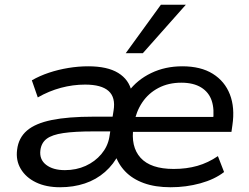

<svg xmlns="http://www.w3.org/2000/svg" viewBox="-20 -779 1047 808"><path d="M233 9Q174 9 131.5 -11.5Q89 -32 67.5 -68Q46 -104 52 -149Q58 -199 93.5 -229.5Q129 -260 198 -274Q267 -288 373 -288H470L461 -226H371Q294 -226 246.5 -219Q199 -212 176.5 -195Q154 -178 150 -147Q145 -108 174 -85.5Q203 -63 253 -63Q301 -63 340.5 -81Q380 -99 406.5 -130.5Q433 -162 440 -201L458 -314Q467 -369 437 -396Q407 -423 338 -423Q287 -423 236.5 -409.5Q186 -396 139 -369L114 -441Q147 -460 186 -473Q225 -486 267.5 -493Q310 -500 351 -500Q432 -500 477.5 -472Q523 -444 534 -393H520Q557 -443 616 -471.5Q675 -500 747 -500Q825 -500 875.5 -468.5Q926 -437 947.5 -381.5Q969 -326 958 -252L954 -224H517L526 -287H899L876 -268Q883 -319 871 -355Q859 -391 826.5 -411Q794 -431 743 -431Q689 -431 647 -409Q605 -387 579 -348.5Q553 -310 544 -260L542 -246Q529 -162 571.5 -115Q614 -68 711 -68Q765 -68 810.5 -81Q856 -94 897 -122L923 -55Q883 -24 823 -7.5Q763 9 698 9Q633 9 585 -8.5Q537 -26 506.5 -58Q476 -90 463 -133H481Q459 -88 422 -55.5Q385 -23 337 -7Q289 9 233 9ZM509 -555 657 -759H762L581 -555Z"/></svg>

Font: Nunito Sans 10pt SemiExpanded Medium
Style: Italic
Weight: 500
Width: 6
Italic angle: -9°
Designer: Vernon Adams
Foundry: Vernon Adams
Version: Version 3.101;gftools[0.9.27]